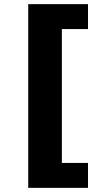

<svg xmlns="http://www.w3.org/2000/svg" viewBox="-20 -725 460 925"><path d="M116 180V-705H404V-585H278V60H404V180Z"/></svg>

Font: Nunito Sans 10pt SemiExpanded ExtraBold
Style: Regular
Weight: 800
Width: 6
Designer: Vernon Adams
Foundry: Vernon Adams
Version: Version 3.101;gftools[0.9.27]